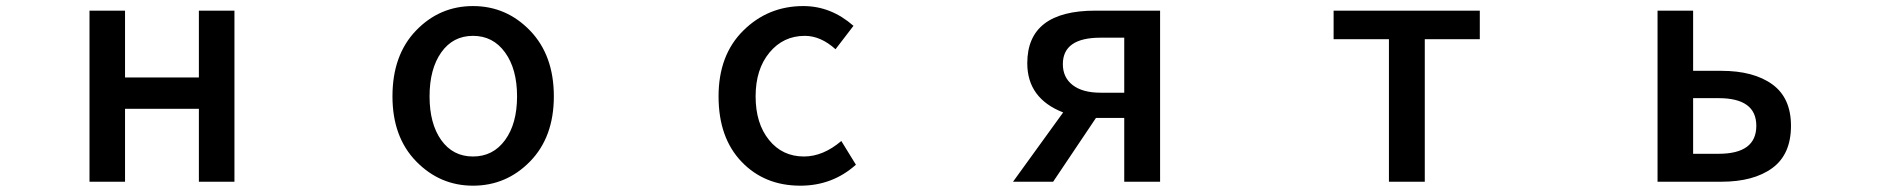

<svg xmlns="http://www.w3.org/2000/svg" viewBox="-20 -584 6040 617"><path d="M267.6 0V-549.8H381.8V-335H619.1V-549.8H733.4V0H619.1V-234.4H381.8V0Z M1500 12.7Q1393.6 12.7 1317.4 -65.4Q1241.2 -143.6 1241.2 -274.4Q1241.2 -407.2 1316.9 -485.8Q1392.6 -564.5 1500 -564.5Q1607.4 -564.5 1683.6 -485.4Q1759.8 -406.2 1759.8 -274.4Q1759.8 -143.6 1683.6 -65.4Q1607.4 12.7 1500 12.7ZM1397.9 -133.8Q1435.5 -81.1 1500 -81.1Q1564.5 -81.1 1603 -133.8Q1641.6 -186.5 1641.6 -274.4Q1641.6 -362.3 1603 -415.5Q1564.5 -468.8 1500 -468.8Q1435.5 -468.8 1397.9 -415.5Q1360.4 -362.3 1360.4 -274.4Q1360.4 -186.5 1397.9 -133.8Z M2551.8 12.7Q2436.5 12.7 2362.8 -64.5Q2289.1 -141.6 2289.1 -274.4Q2289.1 -407.2 2368.7 -485.8Q2448.2 -564.5 2561.5 -564.5Q2650.4 -564.5 2722.7 -501L2665 -425.8Q2617.2 -468.8 2566.4 -468.8Q2497.1 -468.8 2452.6 -415Q2408.2 -361.3 2408.2 -274.4Q2408.2 -187.5 2451.2 -134.3Q2494.1 -81.1 2563.5 -81.1Q2625 -81.1 2683.6 -130.9L2730.5 -54.7Q2655.3 12.7 2551.8 12.7Z M3592.8 -286.1V-462.9H3516.6Q3395.5 -462.9 3395.5 -377.9Q3395.5 -335 3427.2 -310.5Q3459 -286.1 3516.6 -286.1ZM3500 -549.8H3708V0H3592.8V-205.1H3503.9H3502L3364.3 0H3235.4L3396.5 -222.7Q3281.2 -267.6 3281.2 -380.9Q3281.2 -549.8 3500 -549.8Z M4443.4 0V-458H4265.6V-549.8H4735.4V-458H4558.6V0Z M5306.6 0V-549.8H5420.9V-356.4H5511.7Q5615.2 -356.4 5675.3 -313Q5735.4 -269.5 5735.4 -179.7Q5735.4 -87.9 5675.3 -43.9Q5615.2 0 5511.7 0ZM5420.9 -89.8H5502.9Q5624 -89.8 5624 -179.7Q5624 -268.6 5502.9 -268.6H5420.9Z"/></svg>

Font: GenEi Gothic M SemiBold
Style: Regular
Weight: 500
Designer: o_tamon (Modified); [Source Han Sans]
Ryoko NISHIZUKA  (kana & ideographs); Paul D. Hunt (Latin, Greek & Cyrillic); Wenl
Version: Version 1.1a;Original Version 1.004